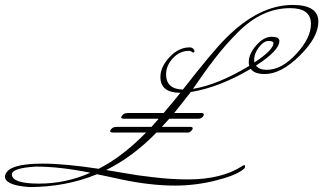

<svg xmlns="http://www.w3.org/2000/svg" viewBox="-82 -742 1310 778"><path d="M948 -500Q948 -492 949 -489Q1026 -540 1026 -567Q1026 -576 1006.5 -576Q987 -576 967.5 -551Q948 -526 948 -500ZM-34 -35Q-33 2 76 2Q185 2 284 -42Q161 -67 63 -67Q-34 -61 -34 -35ZM1050 -576Q1050 -537 955 -476Q969 -459 999 -459Q1059 -459 1118.5 -523.5Q1178 -588 1178 -645Q1178 -709 1094 -709Q978 -709 881 -610Q833 -562 794.5 -512.5Q756 -463 731 -426.5Q706 -390 705 -389Q702 -386 700 -382Q800 -398 928 -475Q926 -480 926 -490Q926 -524 956.5 -558.5Q987 -593 1018.5 -593Q1050 -593 1050 -576ZM409 -267Q416 -284 436 -284H581Q627 -338 649 -366Q568 -366 568 -430Q568 -471 605 -510.5Q642 -550 686 -550Q695 -550 700.5 -545Q706 -540 706 -534.5Q706 -529 700 -529Q699 -529 694.5 -532.5Q690 -536 684 -536Q646 -536 618.5 -506Q591 -476 591 -441Q591 -381 659 -379Q778 -532 834 -588Q968 -722 1104 -722Q1208 -722 1208 -654Q1208 -591 1132.5 -516.5Q1057 -442 991 -442Q949 -442 934 -463Q807 -388 691 -369Q629 -290 624 -284H735Q744 -283 744 -278.5Q744 -274 740 -269Q732 -261 724 -261H604L574 -228H690Q699 -227 699 -222.5Q699 -218 694 -213Q687 -205 680 -205H552Q457 -107 348 -53Q357 -52 408 -43Q459 -34 478 -31.5Q497 -29 538 -24Q610 -15 680 -15Q817 -15 901 -70Q906 -73 908.5 -73Q911 -73 911 -67Q911 -61 904 -56Q874 -31 792 -10.5Q710 10 628 10Q529 10 414 -14Q397 -18 361 -25.5Q325 -33 311 -36Q184 16 37 16Q-62 9 -62 -27Q-56 -79 90 -79Q181 -79 318 -58Q414 -107 510 -205H375Q364 -205 364 -211Q371 -228 391 -228H532Q552 -250 561 -261H420Q409 -261 409 -267Z"/></svg>

Font: Miss Fajardose
Style: Regular
Weight: 400
Version: Version 1.000